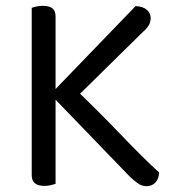

<svg xmlns="http://www.w3.org/2000/svg" viewBox="-20 -633 606 660"><path d="M152 -310 215 -350Q321 -248 397.5 -168Q474 -88 527 -40Q526 -18 514 -5.5Q502 7 484 7Q467 7 453.5 -3Q440 -13 426 -26ZM226 -282 145 -300 446 -612Q472 -611 485 -599Q498 -587 498 -571Q498 -558 491.5 -546.5Q485 -535 471 -523ZM89 -367H171V-1Q165 1 155 3.5Q145 6 133 6Q111 6 100 -3Q89 -12 89 -31ZM171 -300H89V-606Q94 -608 104.5 -610.5Q115 -613 127 -613Q149 -613 160 -604.5Q171 -596 171 -576Z"/></svg>

Font: Baloo Tammudu 2
Style: Regular
Weight: 400
Designer: Maithili Shingre, Omkar Shende and Ek Type
Foundry: Ek Type
Version: Version 1.700